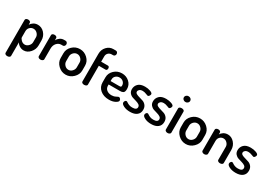

<svg xmlns="http://www.w3.org/2000/svg" viewBox="33 -1857 4492 3183"><g transform="rotate(30 2278.5 -265.5)"><path d="M155 -440V-404Q174 -436 209 -458Q244 -480 289 -480Q364 -480 416.5 -422Q469 -364 469 -283V-191Q469 -113 416 -52.5Q363 8 293 8Q250 8 213.5 -15Q177 -38 161 -70V190Q161 204 145.5 214.5Q130 225 107 225Q84 225 70 215Q56 205 56 190V-440Q56 -455 70.5 -464.5Q85 -474 106 -474Q127 -474 141 -464.5Q155 -455 155 -440ZM364 -191V-283Q364 -323 333 -355Q302 -387 260 -387Q221 -387 191 -358.5Q161 -330 161 -283V-168Q161 -146 191.5 -115.5Q222 -85 262 -85Q301 -85 332.5 -118Q364 -151 364 -191Z M819 -387H787Q739 -387 702.5 -346.5Q666 -306 666 -240V-35Q666 -22 650 -11Q634 0 612 0Q590 0 575.5 -10.5Q561 -21 561 -35V-440Q561 -455 575 -464.5Q589 -474 612 -474Q632 -474 646 -464.5Q660 -455 660 -440V-396Q677 -431 711 -455.5Q745 -480 787 -480H819Q835 -480 847 -466.5Q859 -453 859 -434Q859 -414 847 -400.5Q835 -387 819 -387Z M1097 -480Q1180 -480 1242 -421.5Q1304 -363 1304 -283V-191Q1304 -113 1241.5 -52.5Q1179 8 1097 8Q1014 8 952 -52Q890 -112 890 -191V-283Q890 -362 951 -421Q1012 -480 1097 -480ZM1199 -191V-283Q1199 -323 1168.5 -355Q1138 -387 1097 -387Q1055 -387 1025 -355Q995 -323 995 -283V-191Q995 -150 1025 -117.5Q1055 -85 1097 -85Q1138 -85 1168.5 -117.5Q1199 -150 1199 -191Z M1502 -575V-474H1632Q1646 -474 1653.5 -462.5Q1661 -451 1661 -435Q1661 -419 1653.5 -407.5Q1646 -396 1632 -396H1502V-34Q1502 -19 1486 -9.5Q1470 0 1448 0Q1426 0 1411.5 -9.5Q1397 -19 1397 -34V-565Q1397 -645 1449 -700.5Q1501 -756 1574 -756H1620Q1639 -756 1650 -742.5Q1661 -729 1661 -711Q1661 -693 1650 -679.5Q1639 -666 1620 -666H1594Q1554 -666 1528 -640Q1502 -614 1502 -575Z M1901 -480Q1983 -480 2041.5 -427.5Q2100 -375 2100 -295Q2100 -265 2093 -246.5Q2086 -228 2071 -220.5Q2056 -213 2043 -211Q2030 -209 2009 -209H1798V-186Q1798 -136 1834 -106.5Q1870 -77 1928 -77Q1970 -77 2006 -96Q2042 -115 2050 -115Q2067 -115 2079 -99.5Q2091 -84 2091 -68Q2091 -43 2043 -17.5Q1995 8 1925 8Q1823 8 1758 -47Q1693 -102 1693 -191V-286Q1693 -365 1754 -422.5Q1815 -480 1901 -480ZM1798 -274H1964Q1986 -274 1993.5 -280Q2001 -286 2001 -304Q2001 -344 1972 -372Q1943 -400 1900 -400Q1857 -400 1827.5 -373.5Q1798 -347 1798 -306Z M2326 -73Q2411 -73 2411 -127Q2411 -156 2386 -172.5Q2361 -189 2326 -198.5Q2291 -208 2255.5 -220Q2220 -232 2195 -261Q2170 -290 2170 -336Q2170 -395 2212 -437.5Q2254 -480 2341 -480Q2398 -480 2444.5 -462.5Q2491 -445 2491 -421Q2491 -407 2479.5 -388.5Q2468 -370 2451 -370Q2445 -370 2410 -384.5Q2375 -399 2343 -399Q2303 -399 2282.5 -381Q2262 -363 2262 -341Q2262 -317 2287 -303Q2312 -289 2347.5 -280Q2383 -271 2419 -258Q2455 -245 2480 -213Q2505 -181 2505 -131Q2505 -66 2459 -29Q2413 8 2329 8Q2258 8 2207.5 -17Q2157 -42 2157 -72Q2157 -88 2167.5 -103.5Q2178 -119 2193 -119Q2203 -119 2218.5 -107.5Q2234 -96 2261 -84.5Q2288 -73 2326 -73Z M2730 -73Q2815 -73 2815 -127Q2815 -156 2790 -172.5Q2765 -189 2730 -198.5Q2695 -208 2659.5 -220Q2624 -232 2599 -261Q2574 -290 2574 -336Q2574 -395 2616 -437.5Q2658 -480 2745 -480Q2802 -480 2848.5 -462.5Q2895 -445 2895 -421Q2895 -407 2883.5 -388.5Q2872 -370 2855 -370Q2849 -370 2814 -384.5Q2779 -399 2747 -399Q2707 -399 2686.5 -381Q2666 -363 2666 -341Q2666 -317 2691 -303Q2716 -289 2751.5 -280Q2787 -271 2823 -258Q2859 -245 2884 -213Q2909 -181 2909 -131Q2909 -66 2863 -29Q2817 8 2733 8Q2662 8 2611.5 -17Q2561 -42 2561 -72Q2561 -88 2571.5 -103.5Q2582 -119 2597 -119Q2607 -119 2622.5 -107.5Q2638 -96 2665 -84.5Q2692 -73 2730 -73Z M3098 -440V-35Q3098 -22 3082.5 -11Q3067 0 3045 0Q3023 0 3008 -11Q2993 -22 2993 -35V-440Q2993 -455 3007.5 -464.5Q3022 -474 3045 -474Q3068 -474 3083 -464.5Q3098 -455 3098 -440ZM3106 -648Q3106 -626 3088.5 -609.5Q3071 -593 3045 -593Q3019 -593 3001.5 -609.5Q2984 -626 2984 -648Q2984 -671 3001.5 -687Q3019 -703 3045 -703Q3071 -703 3088.5 -687Q3106 -671 3106 -648Z M3396 -480Q3479 -480 3541 -421.5Q3603 -363 3603 -283V-191Q3603 -113 3540.5 -52.5Q3478 8 3396 8Q3313 8 3251 -52Q3189 -112 3189 -191V-283Q3189 -362 3250 -421Q3311 -480 3396 -480ZM3498 -191V-283Q3498 -323 3467.5 -355Q3437 -387 3396 -387Q3354 -387 3324 -355Q3294 -323 3294 -283V-191Q3294 -150 3324 -117.5Q3354 -85 3396 -85Q3437 -85 3467.5 -117.5Q3498 -150 3498 -191Z M3800 -283V-35Q3800 -22 3784 -11Q3768 0 3747 0Q3725 0 3710 -11Q3695 -22 3695 -35V-440Q3695 -455 3709.5 -464.5Q3724 -474 3747 -474Q3767 -474 3780.5 -464.5Q3794 -455 3794 -440V-404Q3811 -436 3845.5 -458Q3880 -480 3928 -480Q3998 -480 4050 -422Q4102 -364 4102 -283V-35Q4102 -19 4086.5 -9.5Q4071 0 4049 0Q4029 0 4013 -9.5Q3997 -19 3997 -35V-283Q3997 -323 3967 -355Q3937 -387 3896 -387Q3857 -387 3828.5 -358.5Q3800 -330 3800 -283Z M4349 -73Q4434 -73 4434 -127Q4434 -156 4409 -172.5Q4384 -189 4349 -198.5Q4314 -208 4278.5 -220Q4243 -232 4218 -261Q4193 -290 4193 -336Q4193 -395 4235 -437.5Q4277 -480 4364 -480Q4421 -480 4467.5 -462.5Q4514 -445 4514 -421Q4514 -407 4502.5 -388.5Q4491 -370 4474 -370Q4468 -370 4433 -384.5Q4398 -399 4366 -399Q4326 -399 4305.5 -381Q4285 -363 4285 -341Q4285 -317 4310 -303Q4335 -289 4370.5 -280Q4406 -271 4442 -258Q4478 -245 4503 -213Q4528 -181 4528 -131Q4528 -66 4482 -29Q4436 8 4352 8Q4281 8 4230.5 -17Q4180 -42 4180 -72Q4180 -88 4190.5 -103.5Q4201 -119 4216 -119Q4226 -119 4241.5 -107.5Q4257 -96 4284 -84.5Q4311 -73 4349 -73Z"/></g></svg>

Font: AkaAcidDosis
Style: SemiBold
Weight: 600
Designer: Edgar Tolentino, Pablo Impallari, Igino Marini, Cyberella
Foundry: Edgar Tolentino, Pablo Impallari, Igino Marini, Cyberella
Version: Version 1.007